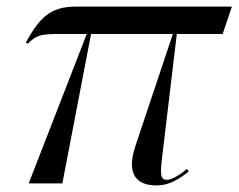

<svg xmlns="http://www.w3.org/2000/svg" viewBox="-20 -556 723 582"><path d="M67 0H169L256 -453H504L390 -112C361 -24 398 6 453 6C483 6 509 -2 552 -36L547 -44C514 -17 496 -11 486 -11C467 -11 465 -25 471 -76L516 -453H655L683 -536H210C129 -536 99 -499 58 -427L65 -424C90 -450 106 -453 161 -453H243Z"/></svg>

Font: Noto Serif Display
Style: Italic
Weight: 400
Italic angle: -12°
Designer: Monotype Design Team
Foundry: Monotype Imaging Inc.
Version: Version 2.009